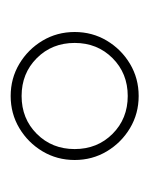

<svg xmlns="http://www.w3.org/2000/svg" viewBox="20 -860 280 360"><g transform="rotate(90 160.0 -680.0)"><path d="M40 -680Q40 -713 56.2 -740.2Q72.5 -767.5 99.8 -783.8Q127 -800 160 -800Q193 -800 220.2 -783.8Q247.5 -767.5 263.8 -740.2Q280 -713 280 -680Q280 -647 263.8 -619.8Q247.5 -592.5 220.2 -576.2Q193 -560 160 -560Q127 -560 99.8 -576.2Q72.5 -592.5 56.2 -619.8Q40 -647 40 -680ZM60.5 -680Q60.5 -637.5 89 -609Q117.5 -580.5 160 -580.5Q202.5 -580.5 231 -609Q259.5 -637.5 259.5 -680Q259.5 -722.5 231 -751Q202.5 -779.5 160 -779.5Q117.5 -779.5 89 -751Q60.5 -722.5 60.5 -680Z"/></g></svg>

Font: Bodoni* 72pt Medium
Style: Regular
Weight: 500
Version: Version 2.3